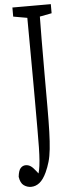

<svg xmlns="http://www.w3.org/2000/svg" viewBox="-64 -834 388 1026"><g transform="rotate(-5 130.0 -321.5)"><path d="M60.1 160.2Q39.1 160.2 21.2 147.5Q3.4 134.8 -1.5 101.1Q2 67.9 13.4 55.2Q24.9 42.5 41 42.5Q55.2 42.5 67.1 50.3Q79.1 58.1 94.2 77.6L118.2 108.4V118.2H99.1V113.3Q106 94.7 110.1 74.5Q114.3 54.2 116.7 24.9Q119.1 -4.4 119.9 -45.9Q120.6 -87.4 120.6 -146Q120.6 -170.9 120.6 -189.2Q120.6 -207.5 120.6 -230Q120.6 -252.4 120.6 -290.3Q120.6 -328.1 120.4 -392.3Q120.1 -456.5 119.6 -556.2Q119.1 -655.8 118.2 -803.2H186.5Q185.1 -712.4 184.6 -619.6Q184.1 -526.9 184.1 -431.6V-257.3Q184.1 -179.2 182.4 -125Q180.7 -70.8 176.5 -31.7Q172.4 7.3 164.1 35.6Q155.8 64 144 89.8Q126.5 127.4 105.7 143.8Q85 160.2 60.1 160.2ZM43.9 -754.4V-803.2H250V-754.4L157.7 -736.8H143.6Z"/></g></svg>

Font: Scarab Serif
Style: Condensed
Weight: 400
Designer: John Roberts
Foundry: Scarab
Version: 1.0